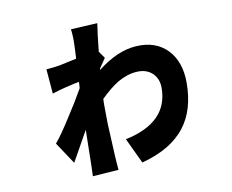

<svg xmlns="http://www.w3.org/2000/svg" viewBox="-79 -761 1127 932"><g transform="rotate(-10 484.5 -295.0)"><path d="M429 -5Q429 0 430 8Q430 15 431 25L434 60L306 69Q308 26 308 5L311 -159L254 -57Q238 -28 228 -11L157 -118Q187 -153 237 -232Q283 -302 317 -363L319 -394Q292 -389 251 -379Q215 -370 184 -360L174 -481Q211 -484 241 -489Q253 -491 278 -497L325 -507L327 -545Q327 -564 328 -574Q330 -615 325 -652L456 -659Q448 -609 439 -521L463 -487L431 -440L430 -433Q528 -510 620 -516Q719 -523 778 -461Q833 -401 833 -300Q833 -166 769 -83Q700 7 554 45L495 -80Q709 -125 709 -296Q709 -340 681 -368Q650 -397 601 -393Q555 -390 507 -362Q468 -338 421 -292Q420 -282 420 -270L421 -171Z"/></g></svg>

Font: Xiangcui Wave Sans Xiangcui Wave Sans
Style: Regular
Weight: 800
Width: 3
Version: Version 0.920;March 28, 2024;FontCreator 14.0.0.2814 64-bit